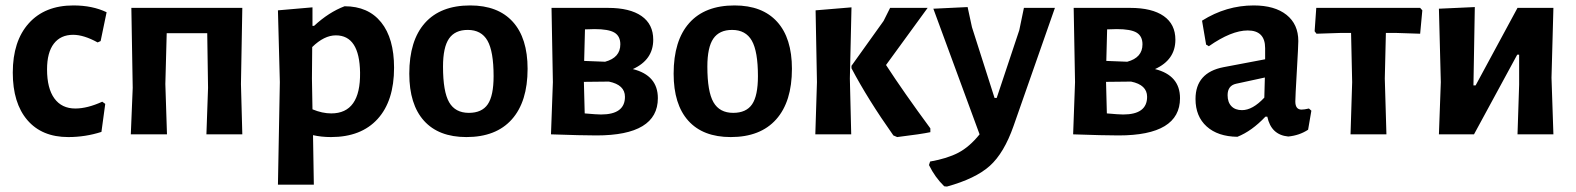

<svg xmlns="http://www.w3.org/2000/svg" viewBox="-20 -494 5796 706"><path d="M250 -474Q320 -474 372 -449L350 -343L339 -338Q288 -366 249 -366Q203 -366 178 -333.5Q153 -301 153 -239Q153 -169 180 -132Q207 -95 257 -95Q301 -95 356 -120L367 -112L353 -9Q294 10 231 10Q134 10 80.5 -52.5Q27 -115 27 -227Q27 -343 86 -408.5Q145 -474 250 -474Z M461 0 468 -171 463 -465H871L866 -185L871 0H739L745 -171L742 -372H593L588 -185L594 0Z M1129 -467V-399H1135Q1189 -449 1247 -471Q1334 -471 1381.5 -412Q1429 -353 1429 -245Q1429 -123 1368.5 -56.5Q1308 10 1197 10Q1162 10 1131 3L1134 185H1002L1009 -192L1002 -456ZM1127 -205 1129 -92Q1165 -77 1198 -77Q1306 -77 1304 -227Q1302 -364 1215 -364Q1172 -364 1128 -321Z M1709 -474Q1811 -474 1865.5 -414Q1920 -354 1920 -241Q1920 -120 1862 -55Q1804 10 1695 10Q1593 10 1539 -50Q1485 -110 1485 -223Q1485 -345 1542.5 -409.5Q1600 -474 1709 -474ZM1700 -384Q1653 -384 1631 -352Q1609 -320 1609 -249Q1609 -157 1631.5 -118Q1654 -79 1704 -79Q1752 -79 1773.5 -110.5Q1795 -142 1795 -214Q1795 -305 1772.5 -344.5Q1750 -384 1700 -384Z M2006 0 2013 -192 2008 -465H2216Q2296 -465 2339 -435Q2382 -405 2382 -348Q2382 -274 2307 -240Q2399 -217 2399 -133Q2399 4 2173 4Q2120 4 2006 0ZM2166 -387Q2161 -387 2149.5 -386.5Q2138 -386 2131 -386L2128 -270L2205 -267Q2261 -282 2261 -331Q2261 -361 2239.5 -374Q2218 -387 2166 -387ZM2219 -194 2127 -193 2130 -77Q2174 -73 2190 -73Q2278 -73 2278 -138Q2278 -182 2219 -194Z M2681 -474Q2783 -474 2837.5 -414Q2892 -354 2892 -241Q2892 -120 2834 -55Q2776 10 2667 10Q2565 10 2511 -50Q2457 -110 2457 -223Q2457 -345 2514.5 -409.5Q2572 -474 2681 -474ZM2672 -384Q2625 -384 2603 -352Q2581 -320 2581 -249Q2581 -157 2603.5 -118Q2626 -79 2676 -79Q2724 -79 2745.5 -110.5Q2767 -142 2767 -214Q2767 -305 2744.5 -344.5Q2722 -384 2672 -384Z M2978 0 2984 -192 2979 -456 3111 -467 3105 -205 3110 0ZM3391 -465 3238 -255Q3303 -155 3401 -22V-8Q3369 -1 3279 10L3265 4Q3171 -129 3111 -243V-252L3229 -417L3253 -465Z M3538 -468 3554 -394 3637 -134H3645L3728 -383L3745 -465H3859L3707 -31Q3672 69 3619.5 116Q3567 163 3462 192L3452 191Q3418 158 3396 113L3400 100Q3463 89 3504 67.5Q3545 46 3582 0L3412 -462Z M3926 0 3933 -192 3928 -465H4136Q4216 -465 4259 -435Q4302 -405 4302 -348Q4302 -274 4227 -240Q4319 -217 4319 -133Q4319 4 4093 4Q4040 4 3926 0ZM4086 -387Q4081 -387 4069.5 -386.5Q4058 -386 4051 -386L4048 -270L4125 -267Q4181 -282 4181 -331Q4181 -361 4159.5 -374Q4138 -387 4086 -387ZM4139 -194 4047 -193 4050 -77Q4094 -73 4110 -73Q4198 -73 4198 -138Q4198 -182 4139 -194Z M4590 -474Q4667 -474 4710.5 -439.5Q4754 -405 4754 -343Q4754 -326 4748.5 -231.5Q4743 -137 4743 -121Q4743 -91 4766 -91Q4776 -91 4793 -95L4802 -87L4790 -17Q4758 4 4717 8Q4654 2 4640 -65H4633Q4583 -12 4530 9Q4458 8 4417 -29Q4376 -66 4376 -130Q4376 -227 4479 -247L4632 -276V-317Q4632 -382 4568 -382Q4508 -382 4425 -324L4415 -330L4400 -418Q4489 -474 4590 -474ZM4631 -209 4525 -186Q4494 -179 4494 -144Q4494 -118 4508 -103.5Q4522 -89 4547 -89Q4586 -89 4629 -135Z M4946 0 4952 -192 4948 -373H4913L4821 -370L4814 -379L4820 -465H5202L5210 -456L5202 -370L5110 -373H5076L5072 -205L5078 0Z M5271 0 5278 -192 5271 -462 5403 -468 5398 -180H5406L5560 -465H5692L5685 -208L5692 0H5560L5566 -183V-293H5559L5400 0Z"/></svg>

Font: Alegreya Sans SC
Style: Bold
Weight: 700
Designer: Juan Pablo del Peral
Foundry: Huerta Tipografica
Version: Version 2.007